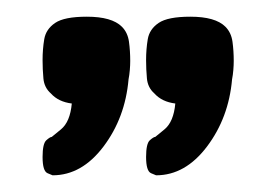

<svg xmlns="http://www.w3.org/2000/svg" viewBox="-20 -710 334 230"><path d="M43 -500Q43 -500 37 -502.5Q31 -505 31 -522Q31 -538 35.5 -542Q40 -546 42 -546Q42 -546 53 -555Q64 -564 66 -586Q50 -588 41 -598Q33 -605 32 -616Q31 -627 31 -638Q31 -651 33 -663Q35 -675 46 -682.5Q57 -690 84 -690Q114 -690 126 -678Q133 -671 134.5 -660Q136 -649 136 -637Q136 -632 135.5 -626Q135 -620 134 -615Q130 -569 104 -534.5Q78 -500 43 -500ZM167 -500Q167 -500 161 -502.5Q155 -505 155 -522Q155 -538 159.5 -542Q164 -546 166 -546Q166 -546 177 -555Q188 -564 190 -586Q174 -588 165 -598Q157 -605 156 -616Q155 -627 155 -638Q155 -651 157 -663Q159 -675 170 -682.5Q181 -690 208 -690Q238 -690 250 -678Q257 -671 258.5 -660Q260 -649 260 -637Q260 -632 259.5 -626Q259 -620 258 -615Q254 -569 228 -534.5Q202 -500 167 -500Z"/></svg>

Font: Fredoka
Style: Regular
Weight: 400
Designer: Ben Nathan
Foundry: Milena B. Brandão, Ben Nathan
Version: Version 2.001